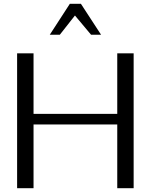

<svg xmlns="http://www.w3.org/2000/svg" viewBox="-20 -999 800 1019"><path d="M70.8 0V-716H158V-343.3L86.1 -394.7H668.1L602.3 -343.3V-716H689.3V0H602.3V-389.9L668.1 -338.5H86.1L158 -389.9V0ZM244.3 -814.8 350.7 -978.9H409.4L516.3 -814.8H463.2L377.8 -916.7L297.6 -814.8Z"/></svg>

Font: Russolo 10pt ExtraLight
Style: Regular
Weight: 200
Designer: Micah Stupak-Hahn
Version: Version 1.000